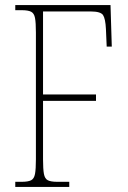

<svg xmlns="http://www.w3.org/2000/svg" viewBox="-20 -734 502 754"><path d="M40 0V-20H65Q90 -20 102 -26Q114 -32 117.5 -51Q121 -70 121 -108V-606Q121 -645 117.5 -663.5Q114 -682 102 -688Q90 -694 65 -694H40V-714H414L419 -551H399L396 -620Q394 -661 384.5 -675Q375 -689 336 -689H149V-363H357V-338H149V-108Q149 -70 152.5 -51Q156 -32 168 -26Q180 -20 205 -20H252V0Z"/></svg>

Font: Noto Serif Thai Condensed Thin
Style: Regular
Weight: 100
Width: 3
Designer: Monotype Design Team
Foundry: Monotype Imaging Inc.
Version: Version 2.001; ttfautohint (v1.8.4.7-5d5b)